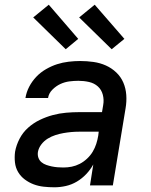

<svg xmlns="http://www.w3.org/2000/svg" viewBox="-20 -787 640 815"><path d="M211 8Q188 8 165.5 5.5Q143 3 123 -4.5Q103 -12 85.5 -25Q68 -38 57 -56.5Q46 -75 43.5 -97.5Q41 -120 44 -143Q49 -171 63 -198Q77 -225 99.5 -245Q122 -265 149 -278Q176 -291 204 -298.5Q232 -306 260.5 -308.5Q289 -311 316 -311H413L418 -341Q422 -363 416.5 -384.5Q411 -406 395.5 -420Q380 -434 358 -439Q336 -444 313 -444Q294 -444 274.5 -441.5Q255 -439 236.5 -430.5Q218 -422 202.5 -406.5Q187 -391 184 -371H88Q92 -396 104 -419Q116 -442 134 -461Q152 -480 175.5 -493.5Q199 -507 222.5 -514.5Q246 -522 271 -525Q296 -528 320 -528Q349 -528 377 -524Q405 -520 429.5 -509Q454 -498 473.5 -479.5Q493 -461 503.5 -436.5Q514 -412 516 -384Q518 -356 513 -327L459 0H362L376 -89Q364 -67 346 -48Q328 -29 306 -16Q284 -3 259.5 2.5Q235 8 211 8ZM249 -76Q267 -76 284.5 -79.5Q302 -83 318.5 -91.5Q335 -100 349.5 -113.5Q364 -127 373.5 -143Q383 -159 388.5 -176Q394 -193 397 -211L399 -228H316Q299 -228 282.5 -226.5Q266 -225 249 -222Q232 -219 215 -213.5Q198 -208 182.5 -198.5Q167 -189 155.5 -174Q144 -159 141 -142Q139 -129 143 -117.5Q147 -106 156 -98.5Q165 -91 176.5 -87Q188 -83 200 -80.5Q212 -78 224.5 -77Q237 -76 249 -76ZM454 -578 316 -713 382 -767 508 -622ZM259 -578 121 -713 187 -767 312 -622Z"/></svg>

Font: Iosevka Aile Medium Oblique
Style: Regular
Weight: 500
Italic angle: -9°
Designer: Belleve Invis
Foundry: Belleve Invis
Version: Version 31.1.0; ttfautohint (v1.8.4)